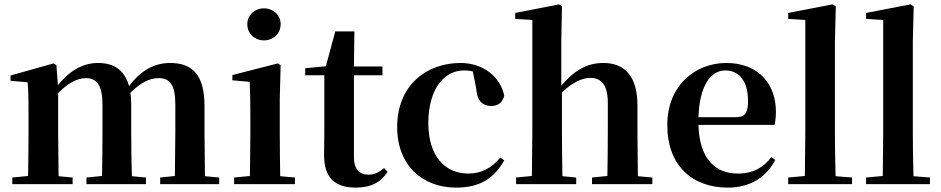

<svg xmlns="http://www.w3.org/2000/svg" viewBox="-20 -839 4288 875"><path d="M776 0H979V-30L914 -36L912 -235V-357C912 -492 861 -552 756 -552C685 -552 625 -521 568 -447C548 -519 500 -552 427 -552C356 -552 297 -516 244 -451L237 -542L224 -550L28 -495V-471L106 -464C110 -415 110 -377 110 -311V-235C110 -180 109 -94 108 -37L36 -30V0H311V-30L247 -36L245 -235V-415C288 -459 332 -483 371 -483C421 -483 447 -450 447 -362V-235C447 -177 446 -94 445 -37L374 -30V0H645V-30L581 -36C579 -93 578 -177 578 -235V-361C578 -381 577 -399 574 -416C620 -462 662 -483 702 -483C753 -483 779 -455 779 -362V-235L777 -37L710 -30V0Z M1183 -655C1225 -655 1259 -685 1259 -729C1259 -770 1225 -801 1183 -801C1141 -801 1107 -770 1107 -729C1107 -685 1141 -655 1183 -655ZM1118 0H1324V-30L1257 -36C1256 -94 1255 -180 1255 -235V-388L1259 -542L1246 -550L1039 -497V-473L1118 -466C1120 -418 1121 -375 1121 -308V-235L1119 -37L1047 -30V0Z M1602 16C1671 16 1717 -9 1746 -56L1731 -73C1704 -52 1686 -43 1659 -43C1618 -43 1593 -67 1593 -124V-496H1723V-536H1593L1595 -696H1508L1465 -537L1371 -528V-496H1458V-235C1458 -195 1457 -169 1457 -132C1457 -29 1506 16 1602 16Z M2058 16C2165 16 2230 -24 2278 -108L2260 -121C2222 -74 2174 -48 2115 -48C2004 -48 1932 -132 1932 -278C1932 -429 2001 -518 2095 -518C2109 -518 2122 -517 2135 -513L2150 -437C2154 -376 2182 -356 2219 -356C2249 -356 2269 -370 2278 -402C2262 -488 2182 -552 2079 -552C1923 -552 1790 -450 1790 -260C1790 -83 1908 16 2058 16Z M2746 0H2953V-30L2887 -36L2885 -235V-359C2885 -495 2824 -552 2730 -552C2657 -552 2600 -521 2538 -449V-651L2541 -810L2528 -819L2328 -780V-753L2406 -748V-235L2404 -37L2332 -30V0H2606V-30L2543 -36C2542 -93 2541 -179 2541 -235V-418C2589 -464 2634 -484 2670 -484C2719 -484 2750 -454 2750 -370V-235C2750 -177 2749 -93 2748 -37L2678 -30V0Z M3297 16C3396 16 3471 -29 3513 -110L3495 -123C3460 -76 3413 -48 3342 -48C3242 -48 3167 -113 3163 -270H3510C3514 -288 3516 -306 3516 -331C3516 -455 3437 -552 3290 -552C3148 -552 3021 -449 3021 -269C3021 -84 3135 16 3297 16ZM3163 -305C3168 -452 3221 -518 3285 -518C3349 -518 3389 -468 3389 -380C3389 -326 3377 -305 3334 -305Z M3647 0H3863V-30L3788 -36C3786 -100 3785 -172 3785 -235V-651L3789 -810L3774 -819L3572 -780V-753L3650 -748V-235L3648 -37L3572 -30V0Z M4002 0H4218V-30L4143 -36C4141 -100 4140 -172 4140 -235V-651L4144 -810L4129 -819L3927 -780V-753L4005 -748V-235L4003 -37L3927 -30V0Z"/></svg>

Font: Noto Serif CJK KR
Style: Bold
Weight: 700
Designer: Ryoko NISHIZUKA 西塚涼子 (kana & ideographs); Frank Grießhammer (Latin, Greek & Cyrillic); Wenlong ZHANG 张文龙 (bopomofo); San
Foundry: Adobe
Version: Version 2.001;hotconv 1.1.0;makeotfexe 2.6.0